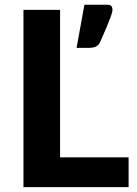

<svg xmlns="http://www.w3.org/2000/svg" viewBox="-20 -766 562 786"><path d="M506.5 -122V0H76V-725.5H226V-122ZM418.5 -746.5Q433.5 -746.5 437 -739.8Q440.5 -733 440.5 -727Q440.5 -722.5 438.8 -715Q437 -707.5 431.5 -692.8Q426 -678 416.2 -654.2Q406.5 -630.5 390 -594Q382.5 -579 371.2 -574.5Q360 -570 342.5 -570H293.5L325.5 -746.5Z"/></svg>

Font: Lato 2
Style: Regular
Weight: 800
Designer: Lukasz Dziedzic with Adam Twardoch and Botio Nikoltchev
Foundry: tyPoland Lukasz Dziedzic
Version: Version 2.015; 2015-08-06; http://www.latofonts.com/